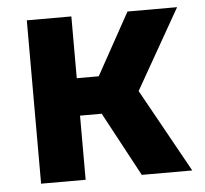

<svg xmlns="http://www.w3.org/2000/svg" viewBox="-44 -597 689 644"><g transform="rotate(-5 300.0 -275.0)"><path d="M219 0V-216H292L408 0H578L422 -281L575 -550H408L293 -342H219V-550H69V0Z"/></g></svg>

Font: Tekne LDO ExtraBold
Style: Regular
Weight: 800
Monospace: yes
Designer: Alessio Laiso, Mario Rullo, Paolo Rosset
Foundry: Alessio Laiso
Version: Version 1.000;hotconv 1.0.109;makeotfexe 2.5.65596